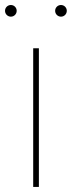

<svg xmlns="http://www.w3.org/2000/svg" viewBox="-34 -736 283 756"><path d="M96.7 0H119.1V-545.9H96.7ZM206.1 -670.4C218.8 -670.4 229 -680.7 229 -693.4C229 -706.1 218.8 -716.3 206.1 -716.3C193.4 -716.3 183.1 -706.1 183.1 -693.4C183.1 -680.7 193.4 -670.4 206.1 -670.4ZM8.8 -670.4C21.5 -670.4 31.7 -680.7 31.7 -693.4C31.7 -706.1 21.5 -716.3 8.8 -716.3C-3.9 -716.3 -14.2 -706.1 -14.2 -693.4C-14.2 -680.7 -3.9 -670.4 8.8 -670.4Z"/></svg>

Font: Raveo Thin
Style: Regular
Weight: 100
Designer: Jakub Foglar, Rasmus Andersson (Inter)
Foundry: Jakubfoglar.com
Version: Version 1.100;Glyphs 3.2.3 (3260)